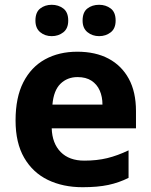

<svg xmlns="http://www.w3.org/2000/svg" viewBox="-20 -772 631 802"><path d="M303 -556Q379 -556 433.5 -527Q488 -498 518 -443Q548 -388 548 -308V-236H196Q198 -173 233.5 -137Q269 -101 332 -101Q385 -101 428 -111.5Q471 -122 517 -144V-29Q477 -9 432.5 0.5Q388 10 325 10Q243 10 180 -20.5Q117 -51 81 -113Q45 -175 45 -269Q45 -365 77.5 -428.5Q110 -492 168 -524Q226 -556 303 -556ZM304 -450Q261 -450 232.5 -422Q204 -394 199 -335H408Q408 -368 396.5 -394Q385 -420 362 -435Q339 -450 304 -450ZM128 -686Q128 -721 148 -736.5Q168 -752 196 -752Q224 -752 244.5 -736.5Q265 -721 265 -686Q265 -653 244.5 -637Q224 -621 196 -621Q168 -621 148 -637.5Q128 -654 128 -686ZM325 -686Q325 -721 345 -736.5Q365 -752 394 -752Q422 -752 442.5 -736.5Q463 -721 463 -686Q463 -653 442.5 -637Q422 -621 394 -621Q366 -621 345.5 -637.5Q325 -654 325 -686Z"/></svg>

Font: Noto Sans Hebrew
Style: Bold
Weight: 700
Designer: Monotype Design Team
Foundry: Monotype Imaging Inc.
Version: Version 2.003